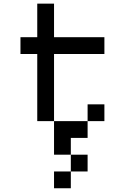

<svg xmlns="http://www.w3.org/2000/svg" viewBox="-20 -747 676 1040"><path d="M181.8 -727.3V-545.5H90.9V-454.5H181.8V-90.9H272.7V-454.5H545.5V-545.5H272.7V-727.3ZM272.7 -90.9V90.9H363.6V0H454.5V-90.9ZM454.5 -181.8V-90.9H545.5V-181.8ZM363.6 90.9V181.8H454.5V90.9ZM272.7 181.8V272.7H363.6V181.8Z"/></svg>

Font: Departure Mono
Style: Regular
Weight: 400
Monospace: yes
Designer: Helena Zhang
Version: Version 1.500;Glyphs 3.3.1 (3343)